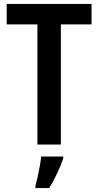

<svg xmlns="http://www.w3.org/2000/svg" viewBox="-20 -734 500 975"><path d="M289 0H170V-610H14V-714H445V-610H289ZM301 71Q289 106 270 146.5Q251 187 230 221H160V209Q165 191 171 164.5Q177 138 182 110Q187 82 189 61H301Z"/></svg>

Font: Noto Sans Kannada Condensed SemiBold
Style: Regular
Weight: 600
Width: 3
Designer: Jelle Bosma - Monotype Design Team
Foundry: Monotype Imaging Inc.
Version: Version 2.005; ttfautohint (v1.8.4.7-5d5b)